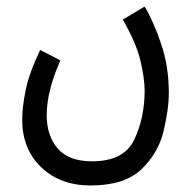

<svg xmlns="http://www.w3.org/2000/svg" viewBox="-20 -338 592 588"><path d="M257 230Q361 230 412.5 181Q464 132 480.5 65Q497 -2 497 -55Q497 -133 474 -202Q451 -271 423 -318L356 -278Q398 -205 410.5 -150.5Q423 -96 423 -61Q423 22 391.5 89Q360 156 262 156Q190 156 156.5 116.5Q123 77 123 15Q123 -59 165 -153L103 -185Q69 -114 58.5 -61.5Q48 -9 48 28Q48 119 106.5 174.5Q165 230 257 230Z"/></svg>

Font: Noto Sans Arabic Condensed
Style: Regular
Weight: 400
Width: 3
Designer: Nadine Chahine
Foundry: Monotype Imaging Inc.
Version: 1.001